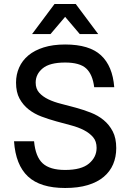

<svg xmlns="http://www.w3.org/2000/svg" viewBox="-20 -930 650 958"><path d="M305 8Q181 8 119.5 -49.5Q58 -107 50 -225H150Q157 -148 193 -115Q229 -82 305 -82Q386 -82 424 -114Q462 -146 462 -192Q462 -225 444.5 -245.5Q427 -266 399 -280.5Q371 -295 335 -304.5Q299 -314 261 -324.5Q223 -335 187 -348.5Q151 -362 123 -384Q95 -406 77.5 -438Q60 -470 60 -518Q60 -558 75.5 -593Q91 -628 121.5 -653.5Q152 -679 198 -693.5Q244 -708 305 -708Q426 -708 484 -654Q542 -600 550 -495H450Q442 -559 410 -588.5Q378 -618 305 -618Q228 -618 193 -589Q158 -560 158 -518Q158 -487 175.5 -467.5Q193 -448 221 -434.5Q249 -421 285 -412Q321 -403 359 -392.5Q397 -382 433 -368Q469 -354 497 -331Q525 -308 542.5 -274.5Q560 -241 560 -191Q560 -147 544.5 -110.5Q529 -74 497.5 -47.5Q466 -21 418 -6.5Q370 8 305 8ZM305 -846 232 -760H140L252 -910H358L470 -760H378Z"/></svg>

Font: Retni Sans Medium
Style: Regular
Weight: 500
Designer: Vitaly Kuzmin
Foundry: ParaType Ltd.
Version: Version 1.00;March 2, 2019;FontCreator 11.5.0.2425 64-bit; t